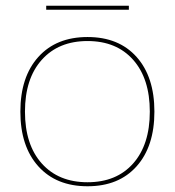

<svg xmlns="http://www.w3.org/2000/svg" viewBox="-20 -639 609 669"><path d="M518 -250Q518 -129 456 -59.5Q394 10 285 10Q176 10 113.5 -59.5Q51 -129 51 -250Q51 -371 113.5 -440.5Q176 -510 285 -510Q394 -510 456 -440.5Q518 -371 518 -250ZM67 -250Q67 -135 125.5 -69.5Q184 -4 285 -4Q386 -4 444 -69.5Q502 -135 502 -250Q502 -365 444 -430.5Q386 -496 285 -496Q184 -496 125.5 -430.5Q67 -365 67 -250ZM429 -605H141V-619H429Z"/></svg>

Font: Work Sans Hairline
Style: Regular
Weight: 400
Designer: Wei Huang
Foundry: Wei Huang
Version: Version 1.032